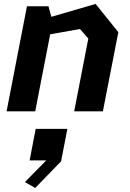

<svg xmlns="http://www.w3.org/2000/svg" viewBox="-20 -566 660 976"><path d="M357 0H503L581.5 -402.5L466 -546L241 -480.5L226.5 -534H117L13.5 0H159L235 -391.5L386.5 -418.5L429 -370ZM106.5 359.5 159 389.5 290.5 254 322.5 89H161.5L130.5 249.5H215Z"/></svg>

Font: Monaspace Krypton
Style: Bold Italic
Weight: 700
Italic angle: -11°
Designer: Riley Cran & the Lettermatic Team
Foundry: Lettermatic
Version: Version 1.101 (Monaspace Krypton)